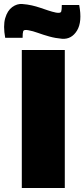

<svg xmlns="http://www.w3.org/2000/svg" viewBox="-56 -940 421 960"><path d="M268 -690V0H53V-690ZM55 -920Q81 -918 103 -913Q125 -908 145.5 -901Q166 -894 185.5 -887.5Q205 -881 224 -877Q247 -873 250 -882Q253 -891 253 -915H340Q356 -831 329 -787Q302 -743 255 -746Q221 -749 190.5 -757.5Q160 -766 134 -775.5Q108 -785 85 -789Q63 -793 60 -784Q57 -775 57 -751H-30Q-41 -811 -30 -849Q-19 -887 5 -904.5Q29 -922 55 -920Z"/></svg>

Font: Exo 2 Black
Style: Regular
Weight: 900
Designer: Natanael Gama
Foundry: Natanael Gama
Version: Version 2.010